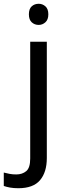

<svg xmlns="http://www.w3.org/2000/svg" viewBox="-75 -757 353 1017"><path d="M78 -681Q78 -710 93 -723.5Q108 -737 130 -737Q150 -737 165.5 -723.5Q181 -710 181 -681Q181 -653 165.5 -639Q150 -625 130 -625Q108 -625 93 -639Q78 -653 78 -681ZM22 240Q-3 240 -22 236.5Q-41 233 -55 228V157Q-40 161 -24 164Q-8 167 11 167Q43 167 64 149.5Q85 132 85 83V-536H173V80Q173 155 137 197.5Q101 240 22 240Z"/></svg>

Font: Noto Sans Osmanya
Style: Regular
Weight: 400
Designer: Monotype Design Team
Foundry: Monotype Imaging Inc.
Version: Version 2.001; ttfautohint (v1.8.4.7-5d5b)